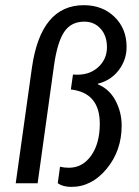

<svg xmlns="http://www.w3.org/2000/svg" viewBox="-20 -711 540 745"><path d="M41 0 104 -449.2Q138.7 -690.9 305.2 -690.9Q377.4 -690.9 424.3 -645.5Q471.2 -600.1 471.2 -528.8Q471.2 -479 440.9 -439Q410.6 -398.9 359.9 -386.2V-383.8Q404.8 -365.2 428.5 -320.1Q452.1 -274.9 452.1 -224.1Q452.1 -126.5 394 -56.2Q335.9 14.2 256.8 14.2Q224.1 14.2 204.1 0L212.9 -64Q229 -60.1 247.1 -60.1Q300.3 -60.1 333.7 -107.2Q367.2 -154.3 367.2 -231Q367.2 -351.1 254.9 -363.8L263.2 -421.9Q321.8 -416.5 358.4 -448Q395 -479.5 395 -527.8Q395 -572.3 370.4 -599.6Q345.7 -627 307.1 -627Q255.9 -627 229.2 -587.4Q202.6 -547.9 189.9 -459L126 0Z"/></svg>

Font: Myanmar Pyu Pro
Style: Regular
Weight: 400
Designer: Khon Soe Zaw Thu
Foundry: PaOh Unicode
Version: Version 2.00 April 29, 2017